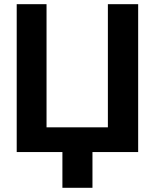

<svg xmlns="http://www.w3.org/2000/svg" viewBox="-20 -727 740 918"><path d="M59.9 -707H202.5V-118.2H495.8V-707H640.6V0H59.9ZM422.1 170.9H278.4V-92.6H422.1Z"/></svg>

Font: Pretendard Std Variable
Style: Regular
Weight: 400
Designer: Base glyphs from Inter by Rasmus Andersson; Hangeul glyphs from Noto Sans CJK(Source Han Sans) by Jang Soo-young and Kan
Foundry: Kil Hyung-jin
Version: Version 1.309;Glyphs 3.2 (3225)